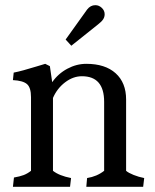

<svg xmlns="http://www.w3.org/2000/svg" viewBox="-20 -723 598 743"><path d="M100 -62V-347Q100 -384 84.5 -397.5Q69 -411 30 -413L33 -442Q64 -448 122 -466L155 -476L173 -467L182 -405Q205 -438 240.5 -457Q276 -476 314 -476Q387 -476 427.5 -439.5Q468 -403 468 -338V-62Q477 -54 497 -46Q517 -38 538 -34L534 0H314L317 -34Q355 -40 383 -62V-329Q383 -428 297 -428Q263 -428 232 -404.5Q201 -381 185 -344V-62Q209 -43 255 -34L251 0H30L34 -36Q57 -40 71.5 -45.5Q86 -51 100 -62ZM317 -686Q330 -703 349 -703Q363 -703 374 -692.5Q385 -682 385 -668Q385 -657 379 -648Q373 -639 360 -629L256 -546L234 -570Z"/></svg>

Font: Caladea
Style: Regular
Weight: 400
Designer: Carolina Giovagnoli and Andres Torresi
Foundry: Carolina Giovagnoli & Andres Torresi
Version: Version 1.001